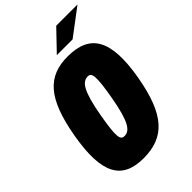

<svg xmlns="http://www.w3.org/2000/svg" viewBox="-284 -1103 1231 1231"><g transform="rotate(-45 331.5 -487.0)"><path d="M339.4 -850.1H482.4L663.1 -986.3H470.2ZM265.6 11.2C455.1 11.2 555.2 -92.8 605.5 -377C658.2 -676.8 584.5 -795.4 382.3 -795.4C201.2 -795.4 105.5 -691.4 55.2 -407.2C2.4 -107.4 71.8 11.2 265.6 11.2ZM279.8 -176.3C243.2 -176.3 235.8 -207.5 265.6 -377C298.8 -565.4 333.5 -613.8 382.8 -613.8C418.5 -613.8 425.3 -580.1 395 -407.2C362.3 -222.2 328.1 -176.3 279.8 -176.3Z"/></g></svg>

Font: Decalotype Black Italic
Style: Regular
Weight: 900
Italic angle: -10°
Designer: Alfredo Marco Pradil
Foundry: Alfredo Marco Pradil
Version: Version 1.0